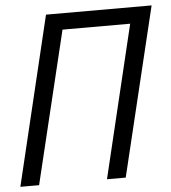

<svg xmlns="http://www.w3.org/2000/svg" viewBox="-51 -740 702 786"><g transform="rotate(-5 300.5 -346.5)"><path d="M1 0 167 -693H601L434 0H357L507 -626H229L78 0Z"/></g></svg>

Font: Ubuntu Sans Mono
Style: Italic
Weight: 400
Italic angle: -13.5°
Monospace: yes
Designer: Dalton Maag Ltd
Foundry: Dalton Maag Ltd
Version: Version 1.006